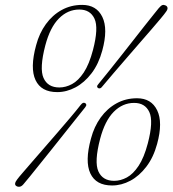

<svg xmlns="http://www.w3.org/2000/svg" viewBox="-20 -730 688 765"><path d="M307.5 -710.5Q364.5 -710.5 387.8 -662.5Q411 -614.5 387.5 -528.5Q373 -475 344.8 -438Q316.5 -401 281 -382Q245.5 -363 208 -363Q144 -363 121.5 -411Q99 -459 124 -550Q136.5 -597.5 162.8 -633.8Q189 -670 225.8 -690.2Q262.5 -710.5 307.5 -710.5ZM350.5 -531Q373.5 -619 356.5 -655.5Q339.5 -692 296 -692Q250 -692 214.8 -656.5Q179.5 -621 160.5 -549Q136.5 -457 153.5 -419.2Q170.5 -381.5 216.5 -381.5Q242 -381.5 267 -395Q292 -408.5 313.8 -441.2Q335.5 -474 350.5 -531ZM388.5 -386.5Q383.5 -379.5 379.2 -378.2Q375 -377 371 -379Q367.5 -381 367 -385Q366.5 -389 372 -395Q391.5 -418.5 415 -448Q438.5 -477.5 463.5 -509Q488.5 -540.5 512.2 -571Q536 -601.5 556.5 -627.5Q577 -653.5 591.8 -671.8Q606.5 -690 612.5 -697.5Q621.5 -708 627.2 -709.8Q633 -711.5 640.5 -708Q647 -704.5 647.5 -698Q648 -691.5 641 -682.5Q636 -675 621 -657Q606 -639 584 -613.5Q562 -588 536.2 -558.5Q510.5 -529 483.8 -498Q457 -467 432.5 -438.5Q408 -410 388.5 -386.5ZM301.5 -312Q307 -319 311.2 -320.2Q315.5 -321.5 319.5 -319Q323 -317 323.8 -313Q324.5 -309 319.5 -302.5Q301.5 -280 278.5 -251.2Q255.5 -222.5 231 -191.5Q206.5 -160.5 182 -130Q157.5 -99.5 136.2 -73Q115 -46.5 99.2 -27Q83.5 -7.5 76 1Q68 11.5 60.5 13.5Q53 15.5 46.5 12Q39.5 8.5 40.2 1.5Q41 -5.5 48 -14.5Q54.5 -23.5 70.8 -42.2Q87 -61 109.5 -87Q132 -113 158 -142.8Q184 -172.5 210 -202.8Q236 -233 260 -261.2Q284 -289.5 301.5 -312ZM526 -338.5Q583 -338.5 606.2 -290.5Q629.5 -242.5 606 -156.5Q591.5 -103 563.2 -66Q535 -29 499.5 -10Q464 9 426.5 9Q362.5 9 340 -39Q317.5 -87 342.5 -178Q355 -225.5 381.2 -261.8Q407.5 -298 444.2 -318.2Q481 -338.5 526 -338.5ZM569 -159Q592 -247 575 -283.5Q558 -320 514.5 -320Q468.5 -320 433.2 -284.5Q398 -249 379 -177Q355 -85 372 -47.2Q389 -9.5 435 -9.5Q460.5 -9.5 485.5 -23Q510.5 -36.5 532.2 -69.2Q554 -102 569 -159Z"/></svg>

Font: Fraunces Thin
Style: Italic
Weight: 250
Italic angle: -16°
Version: Version 1.000;[b76b70a41]